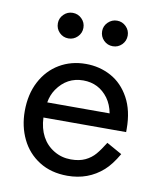

<svg xmlns="http://www.w3.org/2000/svg" viewBox="-74 -669 615 740"><g transform="rotate(10 234.0 -299.0)"><path d="M34.7 -205.1Q34.7 -271 60.8 -320.8Q86.9 -370.6 132.6 -397.7Q178.2 -424.8 235.8 -424.8Q289.6 -424.8 334.5 -400.4Q379.4 -376 406.5 -326.4Q433.6 -276.9 433.6 -205.6V-192.9H109.9Q111.8 -150.4 128.4 -119.4Q145 -88.4 175.3 -70.3Q205.1 -52.2 241.7 -52.2Q274.9 -52.2 297.9 -63.2Q320.8 -74.2 336.2 -92.3Q351.6 -110.4 369.6 -139.6L429.7 -106Q404.3 -62 378.4 -39.1Q320.8 12.2 239.3 12.2Q175.3 12.2 128.9 -17.1Q82.5 -46.4 58.6 -95.9Q34.7 -145.5 34.7 -205.1ZM114.3 -252.9H358.4Q352.1 -286.6 334.5 -311Q297.9 -360.4 236.8 -360.4Q172.9 -360.4 134.8 -305.2Q119.1 -282.2 114.3 -252.9ZM116.2 -595.2Q130.9 -609.9 151.4 -609.9Q172.4 -609.9 187 -595.2Q201.7 -580.6 201.7 -560.1Q201.7 -539.1 186.8 -524.4Q171.9 -509.8 151.4 -509.8Q130.9 -509.8 116.2 -524.4Q101.6 -539.1 101.6 -560.5Q101.6 -580.6 116.2 -595.2ZM274.9 -560.5Q274.9 -580.6 289.8 -595.2Q304.7 -609.9 325.2 -609.9Q345.7 -609.9 360.4 -595.2Q375 -580.6 375 -560.1Q375 -539.1 360.4 -524.4Q345.7 -509.8 325.2 -509.8Q304.2 -509.8 289.6 -524.4Q274.9 -539.1 274.9 -560.5Z"/></g></svg>

Font: NMS Futura Pro Book
Style: Regular
Weight: 400
Designer: Blend3rman
Version: Version 0.1